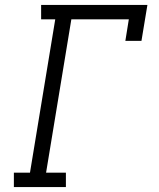

<svg xmlns="http://www.w3.org/2000/svg" viewBox="-20 -755 640 775"><path d="M36 0V-58H101L203 -677H146V-735H575L551 -590H486L500 -677H268L166 -58H246V0Z"/></svg>

Font: Iosevka Slab Light Extended
Style: Italic
Weight: 300
Width: 7
Italic angle: -9°
Monospace: yes
Designer: Belleve Invis
Foundry: Belleve Invis
Version: Version 11.1.0; ttfautohint (v1.8.3)